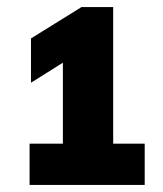

<svg xmlns="http://www.w3.org/2000/svg" viewBox="-20 -830 460 542"><path d="M63.5 -308V-424.5H157.5V-653L67.5 -596.5V-721.5L210 -810H299.5V-424.5H388.5V-308Z"/></svg>

Font: Encode Sans SmCnd XBd
Style: Regular
Weight: 800
Width: 4
Designer: Multiple Designers
Foundry: Impallari Type
Version: Version 3.002; ttfautohint (v1.8.3) -l 8 -r 50 -G 200 -x 14 